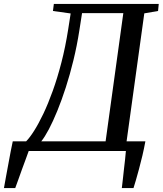

<svg xmlns="http://www.w3.org/2000/svg" viewBox="-77 -763 822 970"><path d="M-57 187Q-52.5 160.5 -46.5 128.5Q-40.5 96.5 -34.5 63.8Q-28.5 31 -22.8 1.2Q-17 -28.5 -12.5 -49H55Q73 -67 95.2 -102Q117.5 -137 141.8 -187.8Q166 -238.5 189.5 -303.8Q213 -369 233.2 -447.2Q253.5 -525.5 267.5 -615L280 -695L190.5 -707.5L195 -743H725L721.5 -707.5L652 -695.5L562.5 -49H657.5Q651 -13.5 642.5 22.8Q634 59 625.2 91.2Q616.5 123.5 609.2 148.5Q602 173.5 597.5 187H538.5Q541 165.5 543.8 141.5Q546.5 117.5 549.2 92.2Q552 67 554.8 43.5Q557.5 20 559 0H68Q63.5 13 54.2 38Q45 63 34.2 92.2Q23.5 121.5 14.5 147.2Q5.5 173 0 187ZM131.5 -49H456.5L546 -696.5H337.5L324 -610Q312 -532.5 294.2 -459.5Q276.5 -386.5 255.5 -321.5Q234.5 -256.5 212.5 -202.8Q190.5 -149 169.8 -109.8Q149 -70.5 131.5 -49Z"/></svg>

Font: Merriweather 60pt
Style: Italic
Weight: 400
Italic angle: -7.8°
Version: Version 2.101